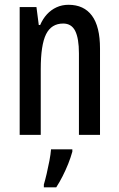

<svg xmlns="http://www.w3.org/2000/svg" viewBox="-20 -569 503 810"><path d="M269 -548.8Q334 -548.8 367.9 -502.9Q401.9 -457 401.9 -364.3V0H313V-343.8Q313 -406.7 297.4 -438.2Q281.7 -469.7 246.6 -469.7Q196.8 -469.7 174.3 -424.6Q151.9 -379.4 151.9 -277.3V0H63V-539.1H133.8L143.6 -463.4H149.4Q160.6 -489.7 178.2 -508.8Q195.8 -527.8 218.8 -538.3Q241.7 -548.8 269 -548.8ZM285.2 61V70.8Q278.3 95.7 267.6 122.6Q256.8 149.4 243.9 174.8Q231 200.2 217.3 221.2H165V209.5Q170.4 191.4 176.8 164.3Q183.1 137.2 188.5 109.1Q193.8 81.1 195.3 61Z"/></svg>

Font: Open Sans Condensed Medium
Style: Regular
Weight: 500
Width: 3
Designer: Monotype Design Team
Foundry: Monotype Imaging Inc.
Version: Version 3.000